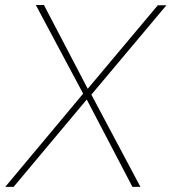

<svg xmlns="http://www.w3.org/2000/svg" viewBox="-41 -731 670 751"><path d="M302.2 -383.8 576.2 -710.4H609.9L316.4 -360.8L508.3 0H477.1L298.3 -341.8L12.2 0H-20.5L284.2 -364.7L99.1 -711.4H130.9Z"/></svg>

Font: Roboto Thin
Style: Italic
Weight: 250
Italic angle: -12°
Designer: Google
Version: Version 2.134; 2016